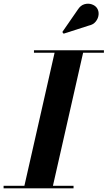

<svg xmlns="http://www.w3.org/2000/svg" viewBox="-62 -1023 585 1043"><path d="M420.5 -884 283.5 -840 276.5 -849 360.5 -970.5Q375.5 -994 396.5 -1000Q417.5 -1006 436.5 -999.5Q455.5 -993 465 -979Q475.5 -963 473.5 -942.8Q471.5 -922.5 458 -905.8Q444.5 -889 420.5 -884ZM-42.5 -13.5H70.5L234.5 -736.5H122.5V-750H502.5V-736.5H389.5L225.5 -13.5H337.5V0H-42.5Z"/></svg>

Font: Bodoni* 16pt
Style: Bold Italic
Weight: 700
Italic angle: -13°
Version: Version 2.3